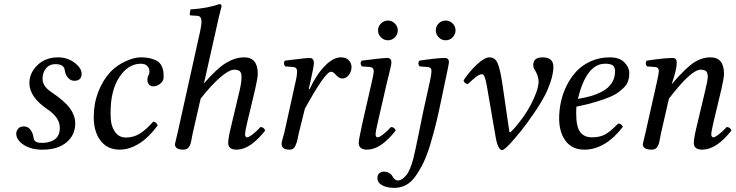

<svg xmlns="http://www.w3.org/2000/svg" viewBox="-20 -718 3578 934"><path d="M174 10Q124 7 91.5 -16Q59 -39 59 -68Q59 -80 68 -91.5Q77 -103 96 -103Q116 -103 128 -87Q140 -71 143 -50Q145 -34 155 -28.5Q165 -23 186 -23Q223 -23 247 -40.5Q271 -58 271 -97Q271 -146 210 -187Q123 -246 123 -314Q123 -363 162 -401Q201 -439 263 -439Q308 -439 342.5 -413Q377 -387 377 -359Q377 -325 341 -325Q323 -325 310 -341Q297 -357 295 -377Q291 -406 250 -406Q220 -406 203.5 -385Q187 -364 187 -335Q187 -299 227 -272Q293 -228 319.5 -192Q346 -156 346 -118Q346 -61 303.5 -25.5Q261 10 189 10Z M562 10Q500 10 466 -38Q436 -80 436 -149Q436 -214 458 -271Q480 -328 518 -369Q548 -400 590 -419.5Q632 -439 664 -439Q695 -439 717 -432.5Q739 -426 750.5 -417Q762 -408 768 -393.5Q774 -379 775 -368.5Q776 -358 776 -343Q776 -325 760.5 -311.5Q745 -298 724 -298Q716 -298 709.5 -302.5Q703 -307 700 -314.5Q697 -322 697 -330Q697 -343 702 -351Q707 -359 707 -370Q707 -385 699 -394Q691 -403 682.5 -405.5Q674 -408 665 -408Q604 -408 561 -343.5Q518 -279 518 -171Q518 -129 524 -109Q530 -89 543 -72Q561 -49 593 -49Q630 -49 661 -68.5Q692 -88 725 -126Q732 -126 738.5 -121Q745 -116 747 -108Q722 -74 694 -48Q666 -22 631.5 -6Q597 10 562 10Z M918 -72Q916 -65 913.5 -49.5Q911 -34 909 -26Q907 -18 902.5 -8.5Q898 1 890.5 5.5Q883 10 872 10Q831 10 831 -17Q831 -19 844 -72L953 -563Q960 -594 960 -613Q960 -641 939 -641L908 -643Q903 -643 903 -648L906 -672Q993 -678 1046 -698Q1058 -698 1058 -688Q1047 -648 1033 -583L972 -312Q1036 -386 1080.5 -412.5Q1125 -439 1168 -439Q1234 -439 1234 -359Q1234 -340 1221 -283L1183 -124Q1172 -76 1172 -67Q1172 -50 1182 -50Q1190 -50 1209 -64.5Q1228 -79 1247 -100Q1264 -100 1270 -83Q1197 10 1131 10Q1090 10 1090 -23Q1090 -47 1107 -115L1145 -275Q1155 -317 1155 -342Q1155 -364 1146.5 -371.5Q1138 -379 1120 -379Q1094 -379 1049.5 -340Q1005 -301 956 -238Z M1482 -285 1486 -284Q1519 -355 1560 -397Q1601 -439 1638 -439Q1664 -439 1677 -424.5Q1690 -410 1690 -392Q1690 -371 1677 -353.5Q1664 -336 1645 -336Q1629 -336 1611 -357Q1601 -369 1590 -369Q1562 -369 1463 -189L1434 -72Q1432 -65 1429 -49Q1426 -33 1423.5 -25.5Q1421 -18 1416.5 -8Q1412 2 1405 6Q1398 10 1388 10Q1350 10 1350 -17Q1350 -24 1352 -32.5Q1354 -41 1357.5 -52.5Q1361 -64 1363 -72L1418 -321Q1425 -349 1425 -372Q1425 -390 1407 -392L1367 -395Q1356 -411 1366 -423Q1468 -436 1486 -436Q1507 -436 1507 -411Q1507 -397 1490 -320Z M1833.5 -536Q1819 -550 1819 -570Q1819 -590 1833.5 -604Q1848 -618 1867 -618Q1886 -618 1900.5 -604Q1915 -590 1915 -570Q1915 -550 1900.5 -536Q1886 -522 1867 -522Q1848 -522 1833.5 -536ZM1863 -320 1818 -124Q1807 -76 1807 -67Q1807 -50 1817 -50Q1825 -50 1844 -64.5Q1863 -79 1882 -100Q1899 -100 1905 -83Q1832 10 1766 10Q1725 10 1725 -23Q1725 -37 1742 -115L1789 -321Q1798 -359 1798 -372Q1798 -390 1780 -392L1740 -395Q1729 -411 1739 -423Q1841 -436 1863 -436Q1884 -436 1884 -415Q1884 -407 1881 -394Q1878 -381 1872 -355.5Q1866 -330 1863 -320Z M2145 -320 2127 -234Q2113 -166 2101 -117Q2089 -68 2073 -15Q2057 38 2040 73Q2023 108 2002 138Q1981 168 1955 182Q1929 196 1898 196Q1863 196 1839.5 183.5Q1816 171 1816 148Q1816 133 1825 125Q1834 117 1845 117Q1862 117 1873 123.5Q1884 130 1888.5 138.5Q1893 147 1900 153.5Q1907 160 1916 160Q1934 160 1954.5 136.5Q1975 113 1990 56Q2000 16 2015.5 -61Q2031 -138 2039 -176L2071 -321Q2079 -358 2079 -372Q2079 -391 2061 -392L2021 -395Q2010 -411 2020 -423Q2107 -436 2144 -436Q2164 -436 2164 -415Q2164 -408 2145 -320ZM2114 -536.5Q2100 -551 2100 -570.5Q2100 -590 2114 -604Q2128 -618 2148 -618Q2168 -618 2182 -604Q2196 -590 2196 -570.5Q2196 -551 2182 -536.5Q2168 -522 2148 -522Q2128 -522 2114 -536.5Z M2458 -76 2462 -74Q2479 -87 2525 -148Q2544 -175 2561 -206.5Q2578 -238 2589 -269Q2600 -300 2600 -321Q2600 -350 2579 -382Q2574 -390 2574 -402Q2574 -439 2620 -439Q2672 -439 2672 -392Q2672 -348 2645 -285Q2639 -269 2629.5 -252Q2620 -235 2613 -222.5Q2606 -210 2594.5 -192.5Q2583 -175 2578 -168Q2573 -161 2561.5 -145Q2550 -129 2550 -128Q2516 -80 2466 -24Q2433 12 2423 12Q2402 12 2391 -52L2349 -296Q2339 -357 2326 -357Q2313 -357 2297.5 -345.5Q2282 -334 2256 -309Q2239 -311 2235 -327Q2263 -370 2300 -404.5Q2337 -439 2361 -439Q2388 -439 2400.5 -411Q2413 -383 2424 -309Z M2972 -370Q2972 -392 2961 -400Q2950 -408 2923 -408Q2833 -408 2791 -237Q2823 -242 2852 -250Q2881 -258 2909.5 -273Q2938 -288 2955 -313Q2972 -338 2972 -370ZM2784 -199Q2783 -191 2783 -165Q2783 -101 2802.5 -75.5Q2822 -50 2859 -50Q2896 -50 2921 -62.5Q2946 -75 2987 -117Q3003 -117 3010 -101Q2924 10 2823 10Q2763 10 2731.5 -32.5Q2700 -75 2700 -142Q2700 -181 2708.5 -221.5Q2717 -262 2736.5 -301.5Q2756 -341 2784 -371Q2812 -401 2854 -420Q2896 -439 2946 -439Q2994 -439 3017.5 -414.5Q3041 -390 3041 -365Q3041 -352 3040.5 -346Q3040 -340 3035.5 -325Q3031 -310 3022 -299.5Q3013 -289 2994.5 -274Q2976 -259 2949.5 -247.5Q2923 -236 2880.5 -223Q2838 -210 2784 -199Z M3451 -124Q3440 -76 3440 -67Q3440 -50 3450 -50Q3458 -50 3477 -64.5Q3496 -79 3515 -100Q3532 -100 3538 -83Q3465 10 3396 10Q3355 10 3355 -23Q3355 -47 3372 -115L3410 -275Q3423 -330 3423 -343Q3423 -365 3414.5 -372Q3406 -379 3388 -379Q3342 -379 3234 -238L3196 -72Q3194 -65 3191.5 -49.5Q3189 -34 3187 -26Q3185 -18 3180.5 -8.5Q3176 1 3168.5 5.5Q3161 10 3150 10Q3107 10 3107 -17Q3107 -19 3120 -72L3176 -321Q3185 -363 3185 -372Q3185 -391 3167 -392L3127 -395Q3116 -411 3126 -423Q3213 -436 3252 -436Q3272 -436 3272 -415Q3272 -380 3251 -320L3248 -311L3249 -310Q3315 -387 3354.5 -413Q3394 -439 3436 -439Q3502 -439 3502 -359Q3502 -340 3489 -283Z"/></svg>

Font: Linux Libertine O
Style: Italic
Weight: 400
Italic angle: -12°
Designer: Philipp H. Poll
Foundry: Philipp H. Poll
Version: Version 5.1.6